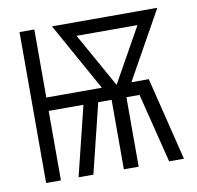

<svg xmlns="http://www.w3.org/2000/svg" viewBox="-65 -597 680 664"><g transform="rotate(-10 275.0 -265.0)"><path d="M45 0V-530H97V-291H292L159 -530H529L396 -292H457L529 0H477L416 -244H370V0H318V-244H271L211 0H159L219 -244H97V0ZM344 -292 451 -483H237Z"/></g></svg>

Font: Lode Dark Term
Style: Regular
Weight: 400
Monospace: yes
Designer: Belleve Invis
Foundry: Belleve Invis
Version: Version 29.2.0